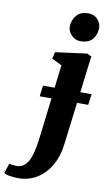

<svg xmlns="http://www.w3.org/2000/svg" viewBox="-232 -860 665 1171"><g transform="rotate(10 100.5 -275.0)"><path d="M-29 257.5Q-58 257.5 -83.5 253.2Q-109 249 -119.5 240L-99 179.5Q-92 182 -78.5 184Q-65 186 -55.5 186Q-25.5 186 -5.8 169.2Q14 152.5 26 123.2Q38 94 45.2 55.2Q52.5 16.5 57.5 -27.5L85 -257H12L20.5 -324.5H92.5L109.5 -466L47.5 -496.5L57 -538L252 -564L279.5 -551L251.5 -324.5H321.5L312.5 -257H243L211 2.5Q201 84.5 166.5 141.5Q132 198.5 81 228Q30 257.5 -29 257.5ZM197 -631Q164.5 -631 140.8 -656.2Q117 -681.5 118.5 -712Q121 -751.5 145.5 -779.2Q170 -807 214.5 -807Q253.5 -807 275.2 -782.5Q297 -758 296.5 -729Q296 -689 272.2 -660Q248.5 -631 197 -631Z"/></g></svg>

Font: Merriweather 28pt Black
Style: Italic
Weight: 900
Italic angle: -7.8°
Version: Version 2.101